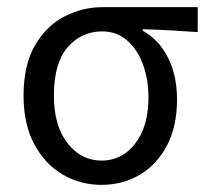

<svg xmlns="http://www.w3.org/2000/svg" viewBox="-20 -506 586 538"><path d="M264 12Q205 12 155.5 -17Q106 -46 76 -102Q46 -158 46 -238Q46 -323 77.5 -378Q109 -433 160 -459.5Q211 -486 268 -486H534V-416Q493 -419 457 -421Q421 -423 380 -424V-420Q425 -395 450.5 -345Q476 -295 476 -227Q476 -152 448 -98.5Q420 -45 372 -16.5Q324 12 264 12ZM265 -56Q322 -56 359 -104Q396 -152 396 -234Q396 -283 381 -324.5Q366 -366 337 -392Q308 -418 266 -418Q208 -418 169.5 -373.5Q131 -329 131 -238Q131 -154 169 -105Q207 -56 265 -56Z"/></svg>

Font: .
Style: 
Weight: 400
Designer: Paul D. Hunt, Dalton Maag
Foundry: Dalton Maag Ltd
Version: Version 1.200